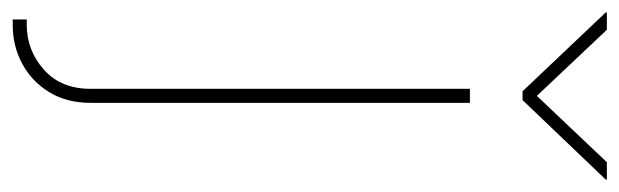

<svg xmlns="http://www.w3.org/2000/svg" viewBox="-404 -426 993 308"><g transform="rotate(90 93.0 -272.5)"><path d="M82 -529.3H104.5V79.1Q104.5 117.7 87.2 145.8Q69.8 173.8 41.5 189Q13.2 204.1 -20.5 204.1H-29.3V181.6H-20.5Q20 181.6 51 154.3Q82 127 82 79.1ZM-12.7 -749 93.3 -636.7 199.7 -749H227.5V-747.1L100.1 -613.8H85.9L-40.5 -747.1V-749Z"/></g></svg>

Font: Inter 24pt Thin
Style: Regular
Weight: 250
Designer: Rasmus Andersson
Foundry: rsms
Version: Version 4.001;git-66647c0bb